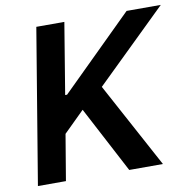

<svg xmlns="http://www.w3.org/2000/svg" viewBox="-81 -808 893 889"><g transform="rotate(-10 366.0 -363.5)"><path d="M26.3 0H158L194.2 -215.9L291.5 -311.8L455.6 0H614L397.4 -400.9L732.2 -727.3H571.4L232.6 -393.1H223.7L278.8 -727.3H147Z"/></g></svg>

Font: Margiela Sans Semi Bold
Style: Italic
Weight: 600
Italic angle: -9.39999°
Designer: Stefan Endress, Andreas Faust
Version: Version 1.100;FEAKit 1.0